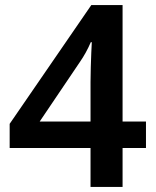

<svg xmlns="http://www.w3.org/2000/svg" viewBox="-20 -735 612 755"><path d="M554 -153H462V0H336V-153H18V-248L339 -715H462V-257H554ZM336 -413Q336 -440 337 -471Q338 -502 339 -528.5Q340 -555 341 -569H337Q319 -527 294 -491L136 -257H336Z"/></svg>

Font: Noto Sans Sora Sompeng Semi
Style: Bold
Weight: 700
Designer: Monotype Design Team. David Williams.
Foundry: Monotype Imaging Inc.
Version: Version 2.101; ttfautohint (v1.8.4.7-5d5b)